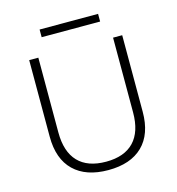

<svg xmlns="http://www.w3.org/2000/svg" viewBox="-118 -903 936 1015"><g transform="rotate(-15 350.5 -396.0)"><path d="M605 -241Q605 -119 539 -54.5Q473 10 351 10Q229 10 162.5 -54.5Q96 -119 96 -241V-660H146V-251Q146 -145 198 -90.5Q250 -36 351 -36Q451 -36 503 -90.5Q555 -145 555 -251V-660H605ZM511 -760H191V-802H511Z"/></g></svg>

Font: Work Sans Light
Style: Regular
Weight: 300
Designer: Wei Huang
Foundry: Wei Huang
Version: Version 1.500